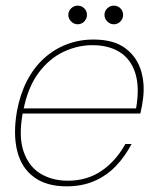

<svg xmlns="http://www.w3.org/2000/svg" viewBox="-20 -648 552 680"><path d="M216 12Q145 12 100.5 -20.5Q56 -53 41 -113Q26 -173 40 -254Q51 -314 75.5 -361.5Q100 -409 136 -441.5Q172 -474 216.5 -491Q261 -508 311 -508Q384 -508 425.5 -476Q467 -444 481 -392.5Q495 -341 484 -282Q483 -272 481 -264.5Q479 -257 477 -246H50L53 -264H462Q475 -340 459 -389.5Q443 -439 404 -463.5Q365 -488 307 -488Q255 -488 205 -464.5Q155 -441 117 -390.5Q79 -340 63 -259L61 -250Q45 -165 63.5 -111.5Q82 -58 123.5 -33Q165 -8 220 -8Q288 -8 339 -42.5Q390 -77 424 -138H446Q423 -94 390.5 -60Q358 -26 314.5 -7Q271 12 216 12ZM255 -562Q242 -562 232 -572Q222 -582 222 -595Q222 -609 232 -618.5Q242 -628 255 -628Q269 -628 278.5 -618.5Q288 -609 288 -595Q288 -582 278.5 -572Q269 -562 255 -562ZM383 -562Q370 -562 360 -572Q350 -582 350 -595Q350 -609 360 -618.5Q370 -628 383 -628Q397 -628 406.5 -618.5Q416 -609 416 -595Q416 -582 406.5 -572Q397 -562 383 -562Z"/></svg>

Font: DM Sans 28pt Thin
Style: Italic
Weight: 250
Italic angle: -10°
Version: Version 4.004;gftools[0.9.30]